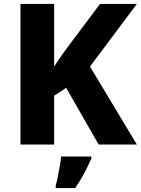

<svg xmlns="http://www.w3.org/2000/svg" viewBox="-20 -734 715 975"><path d="M675 0H481L316 -288L255 -248V0H84V-714H255V-395Q268 -417 283.5 -439Q299 -461 314 -482L488 -714H675L437 -396ZM444 71Q433 96 421 120Q409 144 394.5 169Q380 194 362 221H263V208Q269 187 274 160.5Q279 134 284 107.5Q289 81 290 61H444Z"/></svg>

Font: Noto Sans Armenian ExtraBold
Style: Regular
Weight: 800
Version: Version 2.007